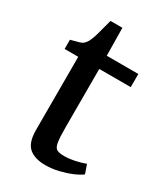

<svg xmlns="http://www.w3.org/2000/svg" viewBox="-179 -778 749 866"><g transform="rotate(30 196.0 -345.0)"><path d="M203 10.5Q148 10.5 118.2 -15.2Q88.5 -41 88.5 -106V-487H17.5V-535Q28 -538 40 -541Q52 -544 62.5 -547.2Q73 -550.5 78 -554.5Q84 -559.5 88 -564.5Q92 -569.5 95.8 -576.2Q99.5 -583 103 -593Q108 -605 113.8 -626Q119.5 -647 125 -667.8Q130.5 -688.5 133.5 -700H195.5L197.5 -555.5H362V-487H198V-184Q198 -130 202.2 -105.2Q206.5 -80.5 219 -74Q231.5 -67.5 257 -67.5Q285 -67.5 316.2 -74.8Q347.5 -82 364 -89L380 -43Q364 -30.5 335.8 -18.5Q307.5 -6.5 272.8 2Q238 10.5 203 10.5Z"/></g></svg>

Font: Merriweather Medium
Style: Regular
Weight: 500
Version: Version 2.100